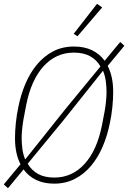

<svg xmlns="http://www.w3.org/2000/svg" viewBox="-22 -955 675 1011"><path d="M112 -117 321 -379 507 -605Q487 -640 452.5 -659Q418 -678 367 -678Q273 -678 207.5 -606Q142 -534 116 -402L102 -329Q97 -300 94.5 -274Q92 -248 92 -228Q92 -199 96 -170Q100 -141 110 -117ZM264 -20Q358 -20 423.5 -92Q489 -164 515 -296L529 -369Q534 -398 536.5 -424Q539 -450 539 -470Q539 -499 535 -528Q531 -557 521 -581H519L310 -319L124 -93Q144 -58 178.5 -39Q213 -20 264 -20ZM263 12Q209 12 168.5 -7.5Q128 -27 102 -63L20 36L-2 16L86 -90Q57 -146 57 -227Q57 -266 61.5 -308.5Q66 -351 74 -389Q87 -455 111.5 -513Q136 -571 172.5 -615Q209 -659 257.5 -684.5Q306 -710 368 -710Q422 -710 462.5 -690.5Q503 -671 529 -635L611 -734L633 -714L545 -608Q574 -552 574 -471Q574 -432 569.5 -389.5Q565 -347 557 -309Q544 -243 519.5 -185Q495 -127 458.5 -83Q422 -39 373 -13.5Q324 12 263 12ZM386 -764 366 -777 489 -935 516 -916Z"/></svg>

Font: IBM Plex Sans Cond ExtLt
Style: Italic
Weight: 200
Width: 3
Italic angle: -11°
Designer: Mike Abbink, Paul van der Laan, Pieter van Rosmalen
Foundry: Bold Monday
Version: Version 1.3